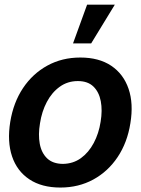

<svg xmlns="http://www.w3.org/2000/svg" viewBox="-20 -802 610 832"><path d="M241.7 10.7Q160.6 10.7 107.2 -24.9Q53.7 -60.5 32.2 -124.5Q10.7 -188.5 24.4 -273.9Q38.1 -357.9 79.8 -420.4Q121.6 -482.9 185.3 -517.8Q249 -552.7 328.1 -552.7Q408.7 -552.7 461.9 -517.1Q515.1 -481.4 537.1 -417.2Q559.1 -353 544.9 -267.6Q531.7 -184.1 489.7 -121.3Q447.8 -58.6 384 -23.9Q320.3 10.7 241.7 10.7ZM252 -91.8Q296.9 -92.3 330.6 -116.7Q364.3 -141.1 386.2 -182.4Q408.2 -223.6 416 -274.4Q424.3 -323.7 416.7 -363.5Q409.2 -403.3 384.8 -427Q360.4 -450.7 317.4 -450.7Q272.9 -450.7 238.8 -426Q204.6 -401.4 182.9 -360.1Q161.1 -318.8 153.3 -267.6Q145 -218.8 152.3 -179Q159.7 -139.2 184.3 -115.7Q209 -92.3 252 -91.8ZM296.4 -613.8 357.4 -781.7H477.5L375 -613.8Z"/></svg>

Font: Inter Tight SemiBold
Style: Italic
Weight: 600
Italic angle: -9.39999°
Designer: Rasmus Andersson
Foundry: rsms
Version: Version 3.004